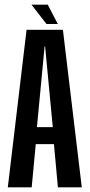

<svg xmlns="http://www.w3.org/2000/svg" viewBox="-20 -804 386 824"><path d="M13.5 0H116L133.5 -185.5H211.5L228.5 0H331L250 -676H94ZM138.5 -258.5 171.5 -605.5H173.5L206.5 -258.5ZM179.5 -701H228L185 -784H115Z"/></svg>

Font: Anybody ExtraCondensed Medium
Style: Regular
Weight: 500
Width: 2
Version: Version 1.113;gftools[0.9.25]